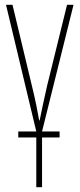

<svg xmlns="http://www.w3.org/2000/svg" viewBox="-20 -547 331 799"><path d="M286 -527 155 0H228V25H155V232H131V25H56V0H131L5 -527H32L113 -189Q124 -144 131 -109.5Q138 -75 143 -46H145Q151 -75 158.5 -111Q166 -147 176 -190L259 -527Z"/></svg>

Font: Noto Sans ExtraCondensed Thin
Style: Regular
Weight: 100
Width: 2
Designer: Monotype Design Team
Foundry: Monotype Imaging Inc.
Version: Version 2.013; ttfautohint (v1.8.4.7-5d5b)